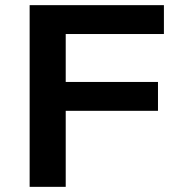

<svg xmlns="http://www.w3.org/2000/svg" viewBox="-20 -725 691 745"><path d="M95 0V-705H616V-593H235V-407H593V-295H235V0Z"/></svg>

Font: Nunito Sans 10pt SemiExpanded
Style: Bold
Weight: 700
Width: 6
Designer: Vernon Adams
Foundry: Vernon Adams
Version: Version 3.101;gftools[0.9.27]